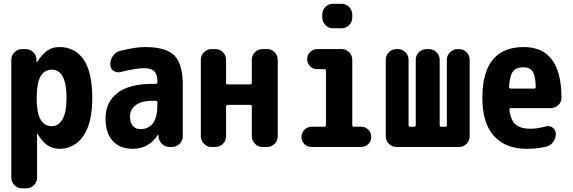

<svg xmlns="http://www.w3.org/2000/svg" viewBox="-20 -780 3040 1019"><path d="M254.9 -110.4Q290 -110.4 311.5 -146.5Q333 -182.6 333 -259.8Q333 -410.2 254.9 -410.2Q174.8 -410.2 174.8 -264.6V-254.9Q174.8 -110.4 254.9 -110.4ZM294.9 -530.3Q377.9 -530.3 423.8 -463.9Q469.7 -397.5 469.7 -259.8Q469.7 -127 422.4 -58.6Q375 9.8 294.9 9.8Q224.6 9.8 179.7 -69.3Q179.7 -70.3 177.7 -70.3Q176.8 -70.3 176.8 -69.3V163.1Q176.8 186.5 159.7 203.1Q142.6 219.7 120.1 219.7H96.7Q73.2 219.7 56.6 202.6Q40 185.5 40 163.1V-462.9Q40 -486.3 57.1 -502.9Q74.2 -519.5 96.7 -519.5H115.2Q139.6 -519.5 156.2 -503.4Q172.9 -487.3 173.8 -462.9V-451.2Q173.8 -450.2 174.8 -450.2Q176.8 -450.2 176.8 -451.2Q206.1 -495.1 232.9 -512.7Q259.8 -530.3 294.9 -530.3Z M815.4 -224.6V-236.3Q815.4 -245.1 805.7 -245.1H790Q731.4 -245.1 700.7 -222.2Q669.9 -199.2 669.9 -160.2Q669.9 -128.9 685.1 -111.8Q700.2 -94.7 724.6 -94.7Q815.4 -94.7 815.4 -224.6ZM750 -530.3Q861.3 -530.3 905.8 -485.4Q950.2 -440.4 950.2 -325.2V-56.6Q950.2 -33.2 933.1 -16.6Q916 0 892.6 0H879.9Q855.5 0 838.9 -17.1Q822.3 -34.2 821.3 -56.6V-64.5Q821.3 -65.4 820.3 -65.4Q818.4 -65.4 818.4 -64.5Q769.5 9.8 684.6 9.8Q616.2 9.8 578.1 -32.2Q540 -74.2 540 -150.4Q540 -238.3 603.5 -286.6Q667 -335 790 -335H805.7Q814.5 -335 815.4 -343.8V-344.7Q815.4 -384.8 799.3 -401.4Q783.2 -418 745.1 -418Q700.2 -418 619.1 -397.5Q599.6 -392.6 582.5 -404.3Q565.4 -416 565.4 -436.5V-438.5Q565.4 -464.8 580.6 -484.9Q595.7 -504.9 620.1 -510.7Q699.2 -530.3 750 -530.3Z M1397.5 -519.5Q1420.9 -519.5 1437.5 -502.9Q1454.1 -486.3 1454.1 -462.9V-56.6Q1454.1 -33.2 1437 -16.6Q1419.9 0 1397.5 0H1373Q1349.6 0 1333 -17.1Q1316.4 -34.2 1316.4 -56.6V-215.8Q1316.4 -223.6 1306.6 -223.6H1189.5Q1180.7 -223.6 1179.7 -215.8V-56.6Q1179.7 -33.2 1163.1 -16.6Q1146.5 0 1123 0H1102.5Q1079.1 0 1062.5 -17.1Q1045.9 -34.2 1045.9 -56.6V-462.9Q1045.9 -486.3 1063 -502.9Q1080.1 -519.5 1102.5 -519.5H1123Q1146.5 -519.5 1163.1 -502.9Q1179.7 -486.3 1179.7 -462.9V-339.8Q1179.7 -332 1189.5 -332H1306.6Q1315.4 -332 1316.4 -339.8V-462.9Q1316.4 -486.3 1333 -502.9Q1349.6 -519.5 1373 -519.5Z M1747.1 -759.8H1793Q1816.4 -759.8 1833 -742.7Q1849.6 -725.6 1849.6 -703.1V-686.5Q1849.6 -663.1 1833 -646.5Q1816.4 -629.9 1793 -629.9H1747.1Q1723.6 -629.9 1707 -647Q1690.4 -664.1 1690.4 -686.5V-703.1Q1690.4 -726.6 1707 -743.2Q1723.6 -759.8 1747.1 -759.8ZM1896.5 -107.4Q1918.9 -107.4 1934.6 -91.8Q1950.2 -76.2 1950.2 -52.7Q1950.2 -30.3 1934.6 -15.1Q1918.9 0 1896.5 0H1633.8Q1610.4 0 1595.2 -15.6Q1580.1 -31.2 1580.1 -52.7Q1580.1 -76.2 1596.2 -91.8Q1612.3 -107.4 1633.8 -107.4H1702.1Q1710 -107.4 1710 -116.2V-404.3Q1710 -413.1 1702.1 -413.1H1664.1Q1640.6 -413.1 1625.5 -428.7Q1610.4 -444.3 1610.4 -466.3Q1610.4 -488.3 1626 -503.9Q1641.6 -519.5 1664.1 -519.5H1793Q1816.4 -519.5 1833 -502.9Q1849.6 -486.3 1849.6 -462.9V-116.2Q1849.6 -107.4 1858.4 -107.4Z M2416 -519.5Q2439.5 -519.5 2456.1 -502.9Q2472.7 -486.3 2472.7 -462.9V-56.6Q2472.7 -33.2 2456.1 -16.6Q2439.5 0 2416 0H2084Q2060.5 0 2043.9 -17.1Q2027.3 -34.2 2027.3 -56.6V-462.9Q2027.3 -486.3 2043.9 -502.9Q2060.5 -519.5 2084 -519.5H2090.8Q2114.3 -519.5 2131.3 -502.9Q2148.4 -486.3 2148.4 -462.9V-116.2Q2148.4 -107.4 2157.2 -107.4H2177.7Q2186.5 -107.4 2186.5 -116.2V-462.9Q2186.5 -486.3 2203.6 -502.9Q2220.7 -519.5 2244.1 -519.5H2255.9Q2279.3 -519.5 2296.4 -502.9Q2313.5 -486.3 2313.5 -462.9V-116.2Q2313.5 -107.4 2322.3 -107.4H2342.8Q2351.6 -107.4 2351.6 -116.2V-462.9Q2351.6 -486.3 2368.7 -502.9Q2385.7 -519.5 2409.2 -519.5Z M2814.5 -309.6Q2823.2 -309.6 2823.2 -318.4Q2822.3 -377 2807.1 -399.9Q2792 -422.9 2759.8 -422.9Q2720.7 -422.9 2703.1 -401.4Q2685.5 -379.9 2681.6 -318.4Q2681.6 -310.5 2690.4 -309.6ZM2759.8 -530.3Q2959 -530.3 2960 -261.7Q2960 -237.3 2942.4 -221.7Q2924.8 -206.1 2901.4 -206.1H2691.4Q2682.6 -206.1 2683.6 -198.2Q2690.4 -141.6 2716.8 -119.1Q2743.2 -96.7 2794.9 -96.7Q2833 -96.7 2877.9 -109.4Q2897.5 -114.3 2913.6 -102.1Q2929.7 -89.8 2929.7 -70.3Q2929.7 -44.9 2915 -25.4Q2900.4 -5.9 2876 -1Q2826.2 9.8 2775.4 9.8Q2663.1 9.8 2601.6 -58.1Q2540 -126 2540 -259.8Q2540 -530.3 2759.8 -530.3Z"/></svg>

Font: Rounded Mgen+ 2m bold
Style: Bold
Weight: 700
Designer: [Source Han Sans]
Ryoko NISHIZUKA  (kana & ideographs); Paul D. Hunt (Latin, Greek & Cyrillic); Wenlong ZHANG  (bopomofo
Version: Version 1.059.20150602